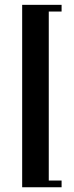

<svg xmlns="http://www.w3.org/2000/svg" viewBox="-20 -643 311 809"><path d="M73.4 146V-622.6H239.5V-594.4H185.5V117.7H239.5V146Z"/></svg>

Font: Playfair
Style: Bold
Weight: 700
Designer: Claus Eggers Sørensen
Foundry: Claus Eggers Sørensen
Version: Version 2.001;gftools[0.9.30]